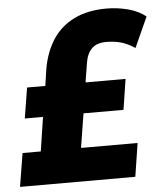

<svg xmlns="http://www.w3.org/2000/svg" viewBox="-59 -762 696 808"><g transform="rotate(-5 289.5 -358.0)"><path d="M-7 0 16 -141H93L115 -285H38L59 -414H136L147 -488Q160 -558 193.5 -609Q227 -660 284 -688Q341 -716 421 -716Q466 -716 510.5 -704.5Q555 -693 586 -668L528 -540Q496 -561 468 -568.5Q440 -576 407 -576Q367 -576 346 -555Q325 -534 319 -495L306 -414H475L455 -285H286L263 -141H502L480 0Z"/></g></svg>

Font: Nunito Sans 7pt SemiCondensed Black
Style: Italic
Weight: 900
Width: 4
Italic angle: -9°
Designer: Vernon Adams
Foundry: Vernon Adams
Version: Version 3.101;gftools[0.9.27]